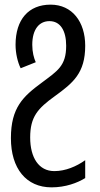

<svg xmlns="http://www.w3.org/2000/svg" viewBox="-20 -567 429 827"><path d="M198 -547C103 -547 47 -483 47 -374C47 -338 56 -299 69 -273L134 -299C126 -317 119 -342 119 -374C119 -441 149 -476 193 -476C240 -476 265 -435 265 -370C265 -283 228 -262 160 -211C80 -152 27 -104 27 28C27 159 93 240 202 240C262 240 313 221 347 200V123C309 150 262 170 214 170C147 170 110 112 110 25C110 -64 143 -100 215 -152C295 -210 347 -252 347 -370C347 -473 291 -547 198 -547Z"/></svg>

Font: Noto Sans UI Condensed
Style: Regular
Weight: 400
Width: 3
Designer: Monotype Design Team
Foundry: Monotype Imaging Inc.
Version: Version 1.901